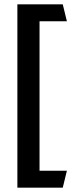

<svg xmlns="http://www.w3.org/2000/svg" viewBox="-20 -774 373 884"><path d="M60 -754H269L288 -676H162V12H288L269 90H60Z"/></svg>

Font: Convergence
Style: Regular
Weight: 400
Designer: Nicolas Silva and John Vargas
Foundry: Nicolas Silva and Jonh Vargas
Version: Version 1.002